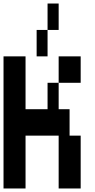

<svg xmlns="http://www.w3.org/2000/svg" viewBox="-20 -1050 540 1090"><path d="M313 -880H250V-1030H313ZM250 -730H188V-880H250ZM250 -580H313V-430H375V-280H438V20H313V-280H125V20H0V-730H125V-430H250ZM438 -730V-580H313V-730Z"/></svg>

Font: 2P VHS
Style: Regular
Weight: 400
Designer: CodeMan38
Foundry: CodeMan38
Version: Version 3.000